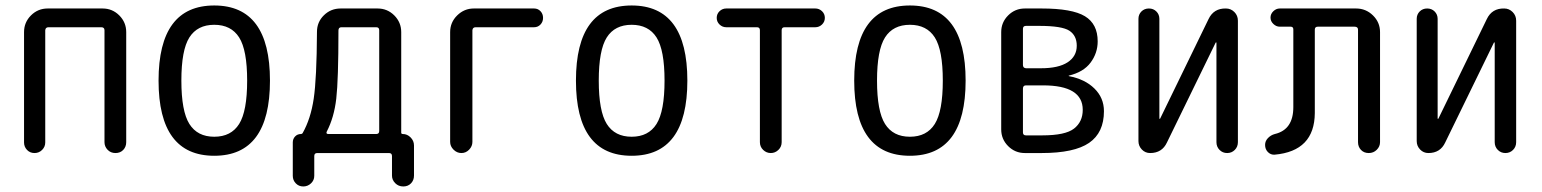

<svg xmlns="http://www.w3.org/2000/svg" viewBox="-20 -550 5540 690"><path d="M66.4 -38.1V-434.6Q66.4 -469.7 91.3 -494.6Q116.2 -519.5 151.4 -519.5H348.6Q383.8 -519.5 408.7 -494.6Q433.6 -469.7 433.6 -434.6V-39.1Q433.6 -22.5 422.9 -11.2Q412.1 0 395 0Q377.9 0 366.7 -11.7Q355.5 -23.4 355.5 -39.1V-441.4Q355.5 -452.1 343.8 -452.1H154.3Q143.6 -452.1 142.6 -441.4V-38.1Q142.6 -22.5 131.3 -11.2Q120.1 0 104 0Q87.9 0 77.1 -11.2Q66.4 -22.5 66.4 -38.1Z M839.4 -415.5Q810.5 -460.9 750 -460.9Q689.5 -460.9 660.6 -415.5Q631.8 -370.1 631.8 -260.3Q631.8 -150.4 660.6 -104.5Q689.5 -58.6 750 -58.6Q810.5 -58.6 839.4 -104.5Q868.2 -150.4 868.2 -260.3Q868.2 -370.1 839.4 -415.5ZM950.2 -260.3Q950.2 9.8 750 9.8Q549.8 9.8 549.8 -260.3Q549.8 -530.3 750 -530.3Q950.2 -530.3 950.2 -260.3Z M1154.3 -77.1Q1150.4 -68.4 1160.2 -68.4H1332Q1342.8 -68.4 1342.8 -79.1V-441.4Q1342.8 -452.1 1332 -452.1H1207Q1196.3 -452.1 1196.3 -440.4Q1196.3 -263.7 1188.5 -195.8Q1180.7 -127.9 1154.3 -77.1ZM1032.2 82V-38.1Q1032.2 -50.8 1040.5 -59.6Q1048.8 -68.4 1061.5 -68.4Q1065.4 -68.4 1067.4 -71.3Q1096.7 -123 1107.4 -195.3Q1118.2 -267.6 1119.1 -435.5Q1119.1 -470.7 1144 -495.1Q1168.9 -519.5 1204.1 -519.5H1336.9Q1372.1 -519.5 1397 -494.6Q1421.9 -469.7 1421.9 -434.6V-73.2Q1421.9 -68.4 1427.7 -68.4Q1443.4 -68.4 1455.6 -56.2Q1467.8 -43.9 1467.8 -27.3V81.1Q1467.8 97.7 1457 108.9Q1446.3 120.1 1429.2 120.1Q1412.1 120.1 1400.4 108.4Q1388.7 96.7 1388.7 81.1V10.7Q1388.7 0 1377.9 0H1120.1Q1109.4 0 1109.4 10.7V82Q1109.4 97.7 1097.7 108.9Q1085.9 120.1 1069.8 120.1Q1053.7 120.1 1043 108.9Q1032.2 97.7 1032.2 82Z M1597.7 -40V-434.6Q1597.7 -469.7 1623 -494.6Q1648.4 -519.5 1682.6 -519.5H1899.4Q1913.1 -519.5 1922.4 -509.8Q1931.6 -500 1931.6 -485.8Q1931.6 -471.7 1922.4 -461.9Q1913.1 -452.1 1899.4 -452.1H1689.5Q1678.7 -452.1 1677.7 -441.4V-40Q1677.7 -24.4 1666 -12.2Q1654.3 0 1638.2 0Q1622.1 0 1609.9 -12.2Q1597.7 -24.4 1597.7 -40Z M2339.4 -415.5Q2310.5 -460.9 2250 -460.9Q2189.5 -460.9 2160.6 -415.5Q2131.8 -370.1 2131.8 -260.3Q2131.8 -150.4 2160.6 -104.5Q2189.5 -58.6 2250 -58.6Q2310.5 -58.6 2339.4 -104.5Q2368.2 -150.4 2368.2 -260.3Q2368.2 -370.1 2339.4 -415.5ZM2450.2 -260.3Q2450.2 9.8 2250 9.8Q2049.8 9.8 2049.8 -260.3Q2049.8 -530.3 2250 -530.3Q2450.2 -530.3 2450.2 -260.3Z M2589.8 -452.1Q2576.2 -452.1 2565.9 -461.9Q2555.7 -471.7 2555.7 -485.8Q2555.7 -500 2565.9 -509.8Q2576.2 -519.5 2589.8 -519.5H2910.2Q2923.8 -519.5 2934.1 -509.8Q2944.3 -500 2944.3 -485.8Q2944.3 -471.7 2934.1 -461.9Q2923.8 -452.1 2910.2 -452.1H2799.8Q2789.1 -452.1 2789.1 -441.4V-39.1Q2789.1 -22.5 2777.3 -11.2Q2765.6 0 2750 0Q2734.4 0 2722.7 -11.2Q2710.9 -22.5 2710.9 -39.1V-441.4Q2710.9 -452.1 2700.2 -452.1Z M3339.4 -415.5Q3310.5 -460.9 3250 -460.9Q3189.5 -460.9 3160.6 -415.5Q3131.8 -370.1 3131.8 -260.3Q3131.8 -150.4 3160.6 -104.5Q3189.5 -58.6 3250 -58.6Q3310.5 -58.6 3339.4 -104.5Q3368.2 -150.4 3368.2 -260.3Q3368.2 -370.1 3339.4 -415.5ZM3450.2 -260.3Q3450.2 9.8 3250 9.8Q3049.8 9.8 3049.8 -260.3Q3049.8 -530.3 3250 -530.3Q3450.2 -530.3 3450.2 -260.3Z M3656.2 -231.4V-74.2Q3656.2 -63.5 3667 -63.5H3725.6Q3808.6 -63.5 3839.8 -87.9Q3871.1 -112.3 3871.1 -155.3Q3871.1 -243.2 3728.5 -243.2H3667Q3656.2 -243.2 3656.2 -231.4ZM3656.2 -446.3V-316.4Q3656.2 -305.7 3667 -304.7H3720.7Q3784.2 -304.7 3816.9 -326.2Q3849.6 -347.7 3849.6 -385.7Q3849.6 -421.9 3823.2 -439.5Q3796.9 -457 3713.9 -457H3667Q3656.2 -457 3656.2 -446.3ZM3663.1 0Q3627.9 0 3603 -24.9Q3578.1 -49.8 3578.1 -85V-434.6Q3578.1 -469.7 3603 -494.6Q3627.9 -519.5 3663.1 -519.5H3723.6Q3833 -519.5 3878.9 -491.7Q3924.8 -463.9 3924.8 -401.4Q3924.8 -359.4 3899.4 -325.2Q3874 -291 3821.3 -278.3L3820.3 -277.3L3821.3 -276.4Q3878.9 -265.6 3913.1 -231.9Q3947.3 -198.2 3947.3 -150.4Q3947.3 -73.2 3894 -36.6Q3840.8 0 3723.6 0Z M4113.3 0Q4095.7 0 4083.5 -12.7Q4071.3 -25.4 4071.3 -43V-482.4Q4071.3 -498 4082 -508.8Q4092.8 -519.5 4108.9 -519.5Q4125 -519.5 4135.7 -508.8Q4146.5 -498 4146.5 -482.4V-124Q4146.5 -123 4147.5 -123Q4149.4 -123 4149.4 -124L4323.2 -481.4Q4341.8 -520.5 4385.7 -519.5Q4403.3 -519.5 4416 -506.8Q4428.7 -494.1 4428.7 -475.6V-39.1Q4428.7 -22.5 4417.5 -11.2Q4406.2 0 4390.1 0Q4374 0 4362.8 -11.2Q4351.6 -22.5 4351.6 -39.1V-396.5Q4351.6 -397.5 4350.6 -397.5Q4348.6 -397.5 4348.6 -396.5L4173.8 -38.1Q4156.2 0 4113.3 0Z M4560.5 5.9Q4546.9 6.8 4536.6 -3.4Q4526.4 -13.7 4526.4 -29.3Q4526.4 -43 4536.6 -53.7Q4546.9 -64.5 4561.5 -68.4Q4627.9 -84 4627.9 -165V-444.3Q4627.9 -454.1 4618.2 -454.1H4579.1Q4566.4 -454.1 4556.2 -463.9Q4545.9 -473.6 4545.9 -486.8Q4545.9 -500 4556.2 -509.8Q4566.4 -519.5 4579.1 -519.5H4853.5Q4888.7 -519.5 4914.1 -494.6Q4939.5 -469.7 4939.5 -434.6V-39.1Q4939.5 -23.4 4927.7 -11.7Q4916 0 4898.9 0Q4881.8 0 4871.1 -11.2Q4860.4 -22.5 4860.4 -39.1V-443.4Q4860.4 -454.1 4847.7 -454.1H4715.8Q4705.1 -454.1 4705.1 -443.4V-143.6Q4704.1 -6.8 4560.5 5.9Z M5113.3 0Q5095.7 0 5083.5 -12.7Q5071.3 -25.4 5071.3 -43V-482.4Q5071.3 -498 5082 -508.8Q5092.8 -519.5 5108.9 -519.5Q5125 -519.5 5135.7 -508.8Q5146.5 -498 5146.5 -482.4V-124Q5146.5 -123 5147.5 -123Q5149.4 -123 5149.4 -124L5323.2 -481.4Q5341.8 -520.5 5385.7 -519.5Q5403.3 -519.5 5416 -506.8Q5428.7 -494.1 5428.7 -475.6V-39.1Q5428.7 -22.5 5417.5 -11.2Q5406.2 0 5390.1 0Q5374 0 5362.8 -11.2Q5351.6 -22.5 5351.6 -39.1V-396.5Q5351.6 -397.5 5350.6 -397.5Q5348.6 -397.5 5348.6 -396.5L5173.8 -38.1Q5156.2 0 5113.3 0Z"/></svg>

Font: Rounded-X Mgen+ 2m regular
Style: Regular
Weight: 400
Designer: [Source Han Sans]
Ryoko NISHIZUKA  (kana & ideographs); Paul D. Hunt (Latin, Greek & Cyrillic); Wenlong ZHANG  (bopomofo
Version: Version 1.059.20150602